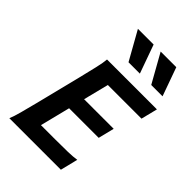

<svg xmlns="http://www.w3.org/2000/svg" viewBox="-278 -1104 1225 1225"><g transform="rotate(45 335.0 -491.5)"><path d="M295.4 -422.9H562.5L535.6 -314.5H268.6L217.8 -111.3H343.8Q413.6 -111.3 460.9 -112.5Q508.3 -113.8 538.1 -118.7L508.8 0H43.9Q56.2 -28.8 70.8 -84Q85.4 -139.2 103.5 -210.4L174.8 -495.6Q192.4 -566.9 205.1 -621.8Q217.8 -676.8 219.7 -705.6H669.9L642.1 -594.2H338.4ZM425.8 -983.4H566.9L636.2 -790H534.2ZM220.7 -983.4H362.3L431.6 -790H329.1Z"/></g></svg>

Font: Andika
Style: Bold Italic
Weight: 700
Italic angle: -14°
Designer: Victor Gaultney, Annie Olsen, Julie Remington, Don Collingsworth, Eric Hays, Becca Hirsbrunner
Foundry: SIL International
Version: Version 6.101